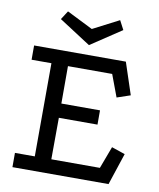

<svg xmlns="http://www.w3.org/2000/svg" viewBox="-86 -847 760 915"><g transform="rotate(10 293.5 -389.5)"><path d="M38 -589H482L533 -435L468 -413L428 -520H214V-339H401V-270H214L213 -69H448L488 -176L553 -154L502 0H37V-69H133L134 -520H38ZM295 -636 142 -735 169 -777 295 -714 421 -779 444 -735Z"/></g></svg>

Font: Podkova
Style: Regular
Weight: 400
Designer: Ilya Yudin
Foundry: Cyreal (www.cyreal.org)
Version: Version 2.103